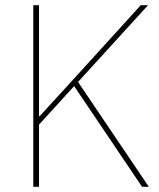

<svg xmlns="http://www.w3.org/2000/svg" viewBox="-20 -718 612 738"><path d="M526 0H552L280 -403L549 -698H521L262 -413L132 -271H130V-698H108V0H130V-239L265 -387Z"/></svg>

Font: IBM Plex Thai Thin
Style: Regular
Weight: 100
Designer: Mike Abbink, Paul van der Laan, Pieter van Rosmalen, Ben Mitchell, Mark Frömberg
Foundry: Bold Monday
Version: Version 1.0